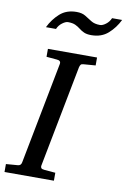

<svg xmlns="http://www.w3.org/2000/svg" viewBox="-112 -943 659 1000"><g transform="rotate(10 218.0 -443.0)"><path d="M-15.1 0V-42L47.9 -46.9Q64 -48.3 66.9 -65.9L170.9 -604Q174.3 -622.6 151.9 -624L96.2 -628.9V-670.9H356V-628.9L292 -624Q282.2 -623.5 278.3 -618.7Q274.4 -613.8 272 -604L168 -65.9Q166.5 -58.6 170.4 -53.2Q174.3 -47.9 188 -46.9L246.1 -42V0ZM66.4 -780.3Q87.4 -823.7 122.1 -855Q156.7 -886.2 210.4 -886.2Q239.3 -886.2 257.6 -874.8Q275.9 -863.3 294.2 -851.8Q312.5 -840.3 341.3 -840.3Q355 -840.3 372.1 -853.3Q389.2 -866.2 397.5 -886.2H450.7Q429.7 -842.8 394.5 -811.5Q359.4 -780.3 305.7 -780.3Q281.7 -780.3 266.8 -787.1Q252 -793.9 240.5 -803.2Q229 -812.5 214.4 -819.3Q199.7 -826.2 175.3 -826.2Q162.6 -826.2 145.3 -813.2Q127.9 -800.3 119.6 -780.3Z"/></g></svg>

Font: Charis
Style: Italic
Weight: 400
Italic angle: -11°
Designer: Walt Agee, Miriam Martin, Annie Olsen, Victor Gaultney, Lorna Priest, Alan Ward, Bob Hallissy, Martin Hosken, Sharon Cor
Foundry: SIL Global
Version: Version 7.000